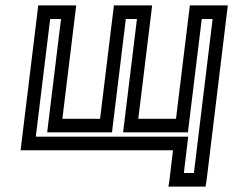

<svg xmlns="http://www.w3.org/2000/svg" viewBox="-20 -529 860 708"><path d="M618 25 605 134 601 159H626H713H738L742 134L817 -484L820 -509H795H705H680L677 -484L629 -91H490L538 -484L541 -509H516H425H400L397 -484L349 -91H210L258 -484L261 -509H236H146H121L118 -484L59 0L56 25H81H618ZM649 -25H112L165 -459H205L157 -66L154 -41H179H368H393L396 -66L444 -459H485L437 -66L434 -41H459H648H673L676 -66L724 -459H764L695 109H658L671 0L674 -25H649Z"/></svg>

Font: Gamestation Text Outline
Style: Italic
Weight: 400
Designer: Jonas Hecksher
Foundry: Jonas Hecksher, Playtypeª, e-types AS
Version: Version 1.003